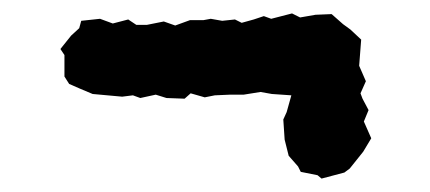

<svg xmlns="http://www.w3.org/2000/svg" viewBox="-20 -347 640 286"><path d="M453 -86 428 -91 424 -99 410 -115 404 -139 402 -169 407 -180 414 -205 385 -207 368 -210 343 -206H323L300 -205L285 -202L264 -208L255 -200L228 -201L212 -206L189 -201L178 -205L162 -203L118 -207L99 -215L83 -222L76 -233V-265L70 -274L86 -294L98 -305L101 -316L129 -319L148 -312L171 -318L183 -310H199L224 -315L241 -309L263 -317H283L294 -319L311 -316L330 -318L340 -313L358 -318L373 -323L384 -319L415 -327L427 -321L450 -325L474 -326L491 -311L502 -303L518 -288L515 -249L525 -226L517 -208L520 -200L529 -183L522 -166L533 -141L521 -121L501 -96L493 -90L459 -81Z"/></svg>

Font: Winky Rough ExtraBold
Style: Regular
Weight: 800
Designer: Simon Atzbach
Foundry: typofactur
Version: Version 1.206; ttfautohint (v1.8.4.7-5d5b)